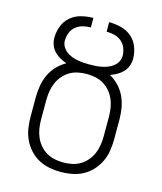

<svg xmlns="http://www.w3.org/2000/svg" viewBox="-112 -823 775 918"><g transform="rotate(15 275.0 -364.0)"><path d="M275 12Q247 12 218.5 6.5Q190 1 165 -12.5Q140 -26 120.5 -47.5Q101 -69 89 -94.5Q77 -120 72.5 -148.5Q68 -177 68 -205V-303Q68 -332 73 -360.5Q78 -389 90 -415Q102 -441 122 -462Q142 -483 167 -497Q150 -503 134 -512Q118 -521 105.5 -534Q93 -547 86.5 -564.5Q80 -582 80 -600Q80 -630 91 -658.5Q102 -687 124.5 -706Q147 -725 176.5 -732.5Q206 -740 236 -740V-693Q216 -693 196.5 -688Q177 -683 162 -670.5Q147 -658 139.5 -639Q132 -620 132 -600Q132 -585 139.5 -571.5Q147 -558 159 -548.5Q171 -539 185.5 -533.5Q200 -528 214.5 -525Q229 -522 244.5 -521Q260 -520 275 -520Q290 -520 305.5 -521Q321 -522 335.5 -525Q350 -528 364.5 -533.5Q379 -539 391 -548.5Q403 -558 410.5 -571.5Q418 -585 418 -600Q418 -620 410.5 -639Q403 -658 388 -670.5Q373 -683 353.5 -688Q334 -693 314 -693V-740Q344 -740 373.5 -732.5Q403 -725 425.5 -706Q448 -687 459 -658.5Q470 -630 470 -600Q470 -582 463.5 -564.5Q457 -547 444.5 -534Q432 -521 416 -512Q400 -503 383 -497Q408 -483 428 -462Q448 -441 460 -415Q472 -389 477 -360.5Q482 -332 482 -303V-205Q482 -177 477.5 -148.5Q473 -120 461 -94.5Q449 -69 429.5 -47.5Q410 -26 385 -12.5Q360 1 331.5 6.5Q303 12 275 12ZM275 -35Q297 -35 318.5 -39.5Q340 -44 358.5 -55Q377 -66 391.5 -83Q406 -100 414.5 -120Q423 -140 426.5 -161.5Q430 -183 430 -205V-303Q430 -325 426.5 -346.5Q423 -368 414.5 -388Q406 -408 391.5 -425Q377 -442 358.5 -453Q340 -464 318.5 -468.5Q297 -473 275 -473Q253 -473 231.5 -468.5Q210 -464 191.5 -453Q173 -442 158.5 -425Q144 -408 135.5 -388Q127 -368 123.5 -346.5Q120 -325 120 -303V-205Q120 -183 123.5 -161.5Q127 -140 135.5 -120Q144 -100 158.5 -83Q173 -66 191.5 -55Q210 -44 231.5 -39.5Q253 -35 275 -35Z"/></g></svg>

Font: Lode Dark
Style: Regular
Weight: 400
Monospace: yes
Designer: Belleve Invis
Foundry: Belleve Invis
Version: Version 29.2.0; ttfautohint (v1.8.3)